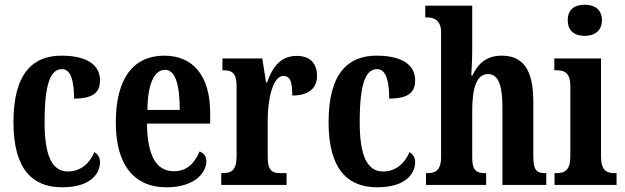

<svg xmlns="http://www.w3.org/2000/svg" viewBox="-20 -784 2649 814"><path d="M243 10C367 10 404 -50 404 -97C404 -117 394 -131 380 -139C361 -93 323 -57 268 -57C198 -57 169 -129 169 -267C169 -440 198 -491 243 -491C283 -491 294 -433 294 -366C385 -366 404 -400 404 -444C404 -503 357 -548 240 -548C126 -548 37 -481 37 -266C37 -64 120 10 243 10Z M686 10C806 10 855 -52 855 -101C855 -123 842 -136 826 -142C807 -95 774 -58 718 -58C644 -58 605 -120 603 -260H871V-306C871 -464 797 -548 677 -548C546 -548 471 -453 471 -265C471 -91 543 10 686 10ZM742 -318H605C606 -428 634 -488 680 -488C724 -488 742 -423 742 -318Z M918 0H1195V-50H1169C1137 -50 1115 -58 1115 -117V-277C1115 -364 1137 -462 1181 -462C1212 -462 1219 -434 1219 -379C1285 -379 1324 -407 1324 -462C1324 -512 1298 -547 1238 -547C1173 -547 1137 -505 1112 -434H1108L1092 -536H923V-486H926C962 -486 983 -477 983 -418V-122C983 -59 959 -50 922 -50H918Z M1579 10C1703 10 1740 -50 1740 -97C1740 -117 1730 -131 1716 -139C1697 -93 1659 -57 1604 -57C1534 -57 1505 -129 1505 -267C1505 -440 1534 -491 1579 -491C1619 -491 1630 -433 1630 -366C1721 -366 1740 -400 1740 -444C1740 -503 1693 -548 1576 -548C1462 -548 1373 -481 1373 -266C1373 -64 1456 10 1579 10Z M1786 0H2041V-50H2038C2002 -50 1982 -58 1982 -116V-312C1982 -400 1996 -470 2049 -470C2093 -470 2110 -420 2110 -334V0H2296V-50H2294C2257 -50 2241 -59 2241 -121V-354C2241 -489 2197 -548 2107 -548C2036 -548 2003 -507 1983 -464H1978C1979 -484 1982 -529 1982 -570V-760H1783V-710H1794C1814 -710 1850 -702 1850 -648V-119C1850 -59 1824 -50 1791 -50H1786Z M2459 -632C2499 -632 2532 -652 2532 -698C2532 -745 2499 -764 2459 -764C2417 -764 2387 -745 2387 -698C2387 -652 2417 -632 2459 -632ZM2331 0H2594V-50H2585C2550 -50 2528 -63 2528 -122V-536H2330V-486H2342C2375 -486 2398 -473 2398 -418V-121C2398 -63 2375 -50 2340 -50H2331Z"/></svg>

Font: Noto Serif Myanmar ExtraCondensed
Style: Bold
Weight: 700
Width: 2
Designer: Ben Mitchell and the Monotype Design Team
Foundry: Monotype Imaging Inc.
Version: Version 2.106